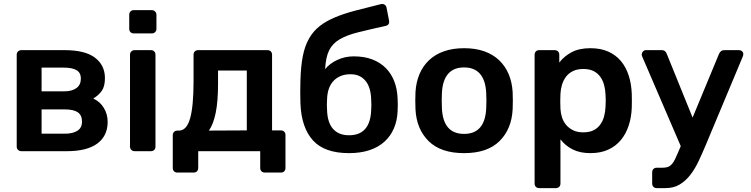

<svg xmlns="http://www.w3.org/2000/svg" viewBox="-20 -778 3867 988"><path d="M90 0Q80 0 73 -6.5Q66 -13 66 -24V-496Q66 -507 73 -513.5Q80 -520 90 -520H312Q418 -520 469 -481Q520 -442 520 -376Q520 -334 504 -311Q488 -288 460 -271Q495 -255 514.5 -222.5Q534 -190 534 -151Q534 -79 481 -39.5Q428 0 323 0ZM194 -308H310Q350 -308 373 -324.5Q396 -341 396 -373Q396 -405 373 -417.5Q350 -430 310 -430H194ZM194 -90H314Q354 -90 378 -105Q402 -120 402 -152Q402 -185 380.5 -200Q359 -215 314 -215H194Z M669 -606Q658 -606 651.5 -612.5Q645 -619 645 -630V-702Q645 -712 651.5 -719Q658 -726 669 -726H760Q771 -726 778 -719Q785 -712 785 -702V-630Q785 -619 778 -612.5Q771 -606 760 -606ZM673 0Q663 0 656 -6.5Q649 -13 649 -24V-496Q649 -507 656 -513.5Q663 -520 673 -520H756Q767 -520 773.5 -513.5Q780 -507 780 -496V-24Q780 -13 773.5 -6.5Q767 0 756 0Z M893 110Q882 110 875.5 103.5Q869 97 869 86V-82Q869 -92 875.5 -99Q882 -106 893 -106H901Q940 -106 958 -168Q976 -230 976 -361V-496Q976 -507 982.5 -513.5Q989 -520 1000 -520H1356Q1367 -520 1373.5 -513.5Q1380 -507 1380 -496V-107H1425Q1436 -107 1442.5 -100.5Q1449 -94 1449 -83V86Q1449 97 1442.5 103.5Q1436 110 1425 110H1343Q1332 110 1325.5 103.5Q1319 97 1319 86V0H1000V86Q1000 97 993.5 103.5Q987 110 976 110ZM1250 -107V-415H1102V-347Q1102 -256 1090 -197.5Q1078 -139 1055 -106Z M1776 10Q1650 10 1590.5 -55.5Q1531 -121 1526 -245Q1524 -305 1526 -365Q1528 -438 1538.5 -490.5Q1549 -543 1571 -581Q1593 -619 1626 -644.5Q1659 -670 1704.5 -689Q1750 -708 1809 -723.5Q1868 -739 1941 -757Q1951 -759 1959 -754Q1967 -749 1969 -739L1982 -672Q1984 -661 1979.5 -654Q1975 -647 1965 -645Q1880 -626 1822 -611.5Q1764 -597 1727.5 -575.5Q1691 -554 1673.5 -518.5Q1656 -483 1653 -422Q1676 -451 1715.5 -469.5Q1755 -488 1800 -488Q1854 -488 1895 -472.5Q1936 -457 1964.5 -428.5Q1993 -400 2008.5 -360.5Q2024 -321 2026 -272Q2028 -237 2026 -206Q2024 -157 2007 -117.5Q1990 -78 1959 -49.5Q1928 -21 1882 -5.5Q1836 10 1776 10ZM1776 -82Q1885 -82 1890 -211Q1891 -222 1891 -237.5Q1891 -253 1890 -267Q1888 -330 1860 -363Q1832 -396 1784 -396Q1730 -396 1697.5 -363Q1665 -330 1663 -267Q1662 -253 1662 -237.5Q1662 -222 1663 -211Q1665 -147 1694 -114.5Q1723 -82 1776 -82Z M2368 10Q2248 10 2185.5 -52Q2123 -114 2118 -216Q2117 -234 2117 -260Q2117 -286 2118 -304Q2121 -355 2138.5 -396.5Q2156 -438 2187.5 -468Q2219 -498 2264.5 -514Q2310 -530 2368 -530Q2427 -530 2472 -514Q2517 -498 2548.5 -468Q2580 -438 2597.5 -396.5Q2615 -355 2618 -304Q2619 -286 2619 -260Q2619 -234 2618 -216Q2613 -114 2550.5 -52Q2488 10 2368 10ZM2368 -89Q2476 -89 2482 -221Q2483 -236 2483 -260Q2483 -284 2482 -299Q2479 -364 2450.5 -397.5Q2422 -431 2368 -431Q2314 -431 2285.5 -397.5Q2257 -364 2254 -299Q2253 -284 2253 -260Q2253 -236 2254 -221Q2260 -89 2368 -89Z M2755 190Q2744 190 2737.5 183.5Q2731 177 2731 166V-496Q2731 -507 2737.5 -513.5Q2744 -520 2755 -520H2834Q2845 -520 2851.5 -513.5Q2858 -507 2858 -496V-456Q2882 -488 2921 -509Q2960 -530 3018 -530Q3071 -530 3110 -512.5Q3149 -495 3175 -464Q3201 -433 3215 -390Q3229 -347 3231 -295Q3232 -260 3231 -224Q3229 -174 3215 -131.5Q3201 -89 3175 -57.5Q3149 -26 3110 -8Q3071 10 3018 10Q2964 10 2926 -9.5Q2888 -29 2864 -61V166Q2864 177 2857.5 183.5Q2851 190 2840 190ZM2981 -97Q3013 -97 3034 -107.5Q3055 -118 3068.5 -136.5Q3082 -155 3088.5 -179Q3095 -203 3096 -230Q3098 -260 3096 -290Q3095 -317 3088.5 -341Q3082 -365 3068.5 -383.5Q3055 -402 3034 -412.5Q3013 -423 2981 -423Q2950 -423 2928 -412Q2906 -401 2892.5 -383Q2879 -365 2872 -342Q2865 -319 2864 -295Q2862 -257 2864 -218Q2865 -196 2872 -174Q2879 -152 2893.5 -135Q2908 -118 2929.5 -107.5Q2951 -97 2981 -97Z M3360 190Q3349 190 3342.5 183.5Q3336 177 3336 166V109Q3336 98 3342.5 91.5Q3349 85 3360 85H3391Q3406 85 3417 81Q3428 77 3437 67Q3446 57 3454 40.5Q3462 24 3472 0L3483 -26L3286 -484Q3282 -493 3282 -498Q3283 -507 3289 -513.5Q3295 -520 3304 -520H3384Q3396 -520 3402 -514.5Q3408 -509 3411 -501L3544 -173L3680 -501Q3684 -509 3690 -514.5Q3696 -520 3708 -520H3784Q3792 -520 3798.5 -514Q3805 -508 3805 -500Q3805 -493 3801 -484L3611 -30Q3593 13 3574 53Q3555 93 3531 123.5Q3507 154 3476.5 172Q3446 190 3404 190Z"/></svg>

Font: Fz Rubik Med
Style: Regular
Weight: 500
Designer: Hubert and Fischer
Foundry: Hubert and Fischer
Version: Vit hóa bi FontZin.com